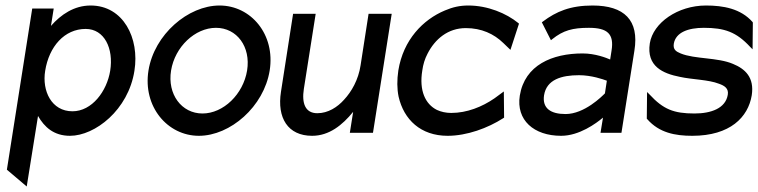

<svg xmlns="http://www.w3.org/2000/svg" viewBox="-20 -482 2753 697"><path d="M5 134 77 195 118 -61C141 -21 175 11 234 11C325 11 446 -83 468 -225C487 -343 428 -462 309 -462C249 -462 201 -429 165 -388L175 -451H97ZM144 -225C158 -313 214 -377 291 -377C359 -377 393 -306 380 -225C368 -151 314 -78 243 -78C167 -78 132 -152 144 -225Z M519 -226C498 -95 588 11 702 11C816 11 938 -95 959 -226C980 -357 891 -462 777 -462C663 -462 540 -357 519 -226ZM601 -226C615 -312 688 -381 764 -381C840 -381 891 -312 877 -226C863 -140 791 -70 715 -70C639 -70 587 -140 601 -226Z M1000 -149C985 -54 1025 11 1113 11C1175 11 1223 -28 1262 -76L1250 0H1334L1402 -432H1318L1289 -245C1281 -192 1256 -149 1229 -120C1205 -93 1171 -71 1132 -71C1088 -71 1075 -107 1083 -159L1126 -432H1044Z M1426 -226C1421 -192 1421 -160 1427 -131C1446 -48 1507 11 1605 11C1675 11 1751 -17 1807 -53L1810 -55L1809 -150L1775 -125C1730 -94 1675 -72 1618 -72C1599 -72 1581 -76 1566 -83C1524 -104 1501 -153 1513 -226C1516 -248 1522 -268 1532 -287C1559 -340 1606 -380 1671 -380C1728 -380 1773 -359 1807 -326L1833 -301L1864 -396L1862 -398C1818 -434 1750 -462 1680 -462C1649 -462 1623 -456 1595 -444C1516 -411 1444 -338 1426 -226Z M1867 -135C1853 -46 1918 11 2017 11C2083 11 2144 -34 2169 -55L2160 0H2236L2283 -298C2301 -409 2246 -462 2131 -462C2050 -462 1999 -440 1951 -404L1947 -401L1980 -336L1985 -340C2025 -372 2059 -381 2118 -381C2185 -381 2210 -359 2200 -298L2195 -266C2181 -272 2141 -288 2095 -288C1985 -288 1885 -246 1867 -135ZM1955 -136C1964 -193 2018 -209 2082 -209C2127 -209 2170 -194 2183 -189L2176 -143C2166 -133 2102 -68 2033 -68C1979 -68 1948 -89 1955 -136Z M2339 -325C2326 -241 2387 -215 2448 -203C2493 -193 2552 -193 2590 -178C2610 -171 2626 -161 2622 -138C2614 -89 2562 -70 2501 -70C2426 -70 2388 -85 2338 -139L2329 -148L2328 -51L2330 -49C2373 0 2431 11 2493 11C2631 11 2696 -57 2709 -136C2719 -201 2685 -232 2641 -250C2585 -274 2502 -267 2451 -288C2434 -295 2423 -302 2426 -323C2433 -365 2479 -381 2535 -381C2610 -381 2653 -366 2703 -312L2712 -303L2713 -400L2712 -402C2669 -451 2605 -462 2543 -462C2440 -462 2351 -399 2339 -325Z"/></svg>

Font: Charger Sport
Style: SeBdNrwObl
Weight: 600
Designer: Jasper
Foundry: Cannot Into Space Fonts
Version: Version 1.1